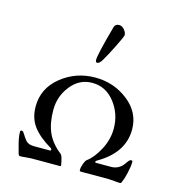

<svg xmlns="http://www.w3.org/2000/svg" viewBox="-110 -840 880 941"><g transform="rotate(15 330.0 -369.5)"><path d="M347 -558Q334 -536 323 -536Q314 -536 314 -549Q314 -577 355 -725Q360 -743 380 -743Q394 -743 406 -729Q418 -715 418 -702Q418 -695 391.5 -641.5Q365 -588 347 -558ZM212 -73Q149 -110 118 -151Q87 -192 87 -252Q87 -344 161.5 -404Q236 -464 334 -464Q428 -464 500.5 -407.5Q573 -351 573 -264Q573 -146 446 -73Q437 -67 440 -62Q441 -61 443 -61H520Q561 -61 585 -96Q587 -98 590 -103Q593 -108 595.5 -110.5Q598 -113 601 -115.5Q604 -118 608 -118Q615 -118 615 -111Q615 -88 607 -54Q599 -20 593 -8Q592 -7 591 -4Q590 -1 589.5 0.5Q589 2 587 3Q585 4 583 4Q572 4 554 2Q536 0 526 0H383Q377 0 377 -7Q377 -21 383.5 -39Q390 -57 397 -62Q430 -86 457.5 -138Q485 -190 485 -245Q485 -320 440 -377.5Q395 -435 326 -435Q261 -435 218 -381Q175 -327 175 -258Q175 -191 195.5 -144Q216 -97 266 -58Q274 -52 282 -7Q284 0 277 0H133Q123 0 105 2Q87 4 76 4Q69 4 66 -8Q66 -9 59 -33.5Q52 -58 48.5 -77Q45 -96 45 -112Q45 -119 51 -119Q56 -119 58.5 -117Q61 -115 64.5 -109Q68 -103 70 -101Q71 -99 75 -93Q79 -87 80.5 -85.5Q82 -84 85.5 -79Q89 -74 91.5 -72.5Q94 -71 98.5 -68Q103 -65 107 -64Q111 -63 116.5 -62Q122 -61 129 -61H211Q215 -61 215.5 -65.5Q216 -70 212 -73Z"/></g></svg>

Font: EB Garamond SC 12
Style: Regular
Weight: 400
Version: Version 0.016 ; ttfautohint (v0.97) -l 8 -r 50 -G 200 -x 0 -